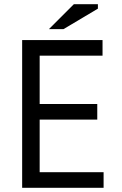

<svg xmlns="http://www.w3.org/2000/svg" viewBox="-20 -890 576 910"><path d="M85 0ZM85 -700H466V-626H168V-397H441V-323H168V-74H471V0H85ZM330 -870H444V-849L281 -752H212Z"/></svg>

Font: PT Sans
Style: Regular
Weight: 400
Version: Version 2.003W OFL; ttfautohint (v1.6)